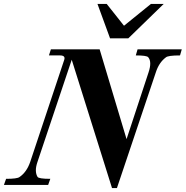

<svg xmlns="http://www.w3.org/2000/svg" viewBox="-72 -941 945 977"><path d="M853 -690 844 -659Q783 -659 772 -649Q737 -623 721 -573L523 16H498L293 -637L119 -118Q110 -92 110.5 -73Q111 -54 119 -41Q125 -31 184 -31L173 0H-52L-41 -31Q15 -31 27 -40Q64 -65 82 -118L255 -637Q262 -659 233 -659H177L187 -690H435L572 -233L684 -573Q702 -627 682 -650Q674 -659 619 -659L628 -690ZM424 -921H471L559 -810L696 -921H761L581 -746H488Z"/></svg>

Font: DG Didot
Style: Bold Italic
Weight: 700
Designer: David Gatwood, Takis Katsoulidis, and George D. Matthiopoulos
Foundry: David Gatwood
Version: Version 1.0